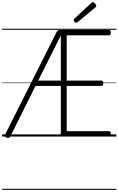

<svg xmlns="http://www.w3.org/2000/svg" viewBox="-20 -1279 1110 1799"><path d="M1001 0H577Q563 0 556.5 -5.5Q550 -11 550 -23V-474H313L77 -1Q70 11 61.5 13Q53 15 40 10Q29 4 26.5 -4Q24 -12 30 -23L509 -976Q516 -989 523 -993.5Q530 -998 546 -998H1001Q1010 -998 1014 -992.5Q1018 -987 1018 -973Q1018 -959 1014 -953.5Q1010 -948 1001 -948H605V-524H931Q940 -524 944 -518.5Q948 -513 948 -499Q948 -485 944 -479.5Q940 -474 931 -474H605V-50H1001Q1010 -50 1014 -44.5Q1018 -39 1018 -25Q1018 -11 1014 -5.5Q1010 0 1001 0ZM338 -524H550V-947ZM695 -1066Q688 -1066 679 -1075Q670 -1084 670 -1091Q670 -1093 671 -1096.5Q672 -1100 676 -1103L834 -1250Q838 -1253 841 -1256Q844 -1259 848 -1259Q855 -1259 863 -1253Q871 -1247 876.5 -1239.5Q882 -1232 882 -1225Q882 -1221 880.5 -1218Q879 -1215 874 -1210L709 -1073Q704 -1070 701.5 -1068Q699 -1066 695 -1066ZM0 490H1070V500H0ZM0 -20H1070V0H0ZM0 -505H1070V-500H0ZM0 -1010H1070V-1000H0Z"/></svg>

Font: Playwrite ES Deco Guides
Style: Regular
Weight: 400
Designer: Veronika Burian, José Scaglione
Foundry: TypeTogether
Version: Version 1.003